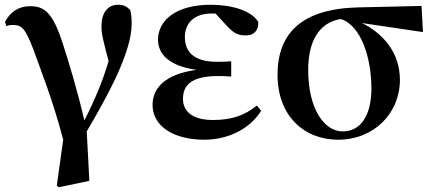

<svg xmlns="http://www.w3.org/2000/svg" viewBox="-20 -572 1822 808"><path d="M219 209 228 216 356 189 345 -19C434 -170 534 -353 534 -471C534 -495 533 -509 528 -530C513 -545 501 -552 477 -552C433 -552 407 -518 407 -461C407 -428 415 -399 437 -315C412 -230 380 -154 335 -65C306 -191 271 -305 246 -383C202 -523 165 -546 106 -546C60 -546 22 -522 1 -479L7 -462C16 -466 24 -467 32 -467C71 -467 85 -456 120 -365C150 -281 202 -152 246 16Z M839 16C947 16 1036 -35 1079 -106L1061 -128C1011 -87 956 -67 876 -67C789 -67 750 -104 750 -156C750 -212 784 -252 897 -252C909 -252 922 -252 953 -250V-314C928 -312 912 -312 892 -312C795 -312 758 -355 758 -416C758 -477 800 -515 869 -515H887L932 -466C967 -427 987 -423 1016 -423C1049 -423 1068 -444 1067 -479C1040 -527 955 -552 867 -552C716 -552 645 -483 645 -405C645 -343 693 -294 807 -278C671 -260 622 -198 622 -131C622 -38 715 16 839 16Z M1403 16C1553 16 1663 -95 1663 -236C1663 -352 1590 -433 1503 -475L1760 -437L1754 -547L1491 -541C1248 -536 1148 -431 1148 -257C1148 -85 1259 16 1403 16ZM1414 -492C1500 -465 1543 -327 1543 -200C1543 -86 1498 -19 1422 -19C1346 -19 1277 -111 1277 -278C1277 -394 1320 -477 1414 -492Z"/></svg>

Font: Noto Serif KR
Style: Bold
Weight: 700
Designer: Ryoko NISHIZUKA 西塚涼子 (kana & ideographs); Frank Grießhammer (Latin, Greek & Cyrillic); Wenlong ZHANG 张文龙 (bopomofo); San
Foundry: Adobe
Version: Version 2.001;hotconv 1.1.0;makeotfexe 2.6.0